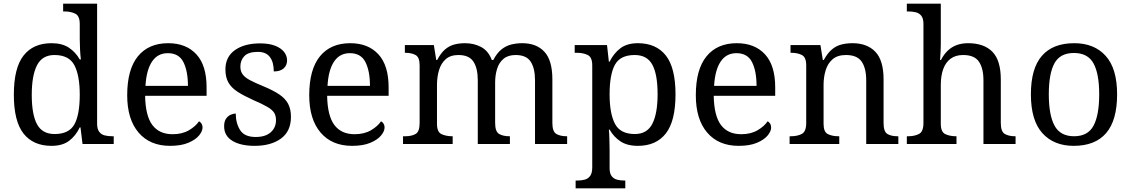

<svg xmlns="http://www.w3.org/2000/svg" viewBox="-20 -780 6126 1040"><path d="M259 10Q160 10 107.5 -56.5Q55 -123 55 -267Q55 -412 107.5 -479Q160 -546 259 -546Q317 -546 353.5 -521.5Q390 -497 412 -458H418Q415 -483 413.5 -513.5Q412 -544 412 -568V-650Q412 -694 387.5 -706Q363 -718 330 -718H322V-760H506V-110Q506 -81 517.5 -66Q529 -51 547.5 -46.5Q566 -42 588 -42H596V0H427L416 -90H412Q390 -44 354 -17Q318 10 259 10ZM276 -54Q354 -54 383 -106.5Q412 -159 412 -267Q412 -371 383 -426.5Q354 -482 275 -482Q209 -482 180.5 -426.5Q152 -371 152 -266Q152 -160 180.5 -107Q209 -54 276 -54Z M901 10Q792 10 730.5 -62Q669 -134 669 -264Q669 -404 727 -475Q785 -546 891 -546Q988 -546 1043.5 -486Q1099 -426 1099 -307V-261H766Q768 -152 805.5 -102.5Q843 -53 915 -53Q967 -53 1003.5 -74.5Q1040 -96 1058 -123Q1065 -120 1071 -111Q1077 -102 1077 -89Q1077 -69 1058 -46Q1039 -23 1000 -6.5Q961 10 901 10ZM998 -315Q998 -395 973.5 -443.5Q949 -492 889 -492Q834 -492 803.5 -446.5Q773 -401 768 -315Z M1359 10Q1284 10 1239 -17Q1194 -44 1194 -96Q1194 -123 1205 -138Q1216 -153 1230.5 -159Q1245 -165 1257 -165Q1257 -113 1280.5 -75.5Q1304 -38 1365 -38Q1418 -38 1446.5 -63.5Q1475 -89 1475 -129Q1475 -154 1464.5 -170Q1454 -186 1427.5 -201.5Q1401 -217 1352 -238Q1301 -261 1267.5 -282.5Q1234 -304 1217.5 -332.5Q1201 -361 1201 -404Q1201 -472 1252.5 -508.5Q1304 -545 1389 -545Q1437 -545 1469.5 -532.5Q1502 -520 1518.5 -499Q1535 -478 1535 -453Q1535 -426 1516.5 -409.5Q1498 -393 1463 -393Q1463 -443 1442 -471Q1421 -499 1377 -499Q1326 -499 1304 -476.5Q1282 -454 1282 -419Q1282 -394 1294.5 -377Q1307 -360 1334.5 -345.5Q1362 -331 1406 -313Q1459 -291 1492 -269Q1525 -247 1540.5 -218Q1556 -189 1556 -147Q1556 -69 1502 -29.5Q1448 10 1359 10Z M1887 10Q1778 10 1716.5 -62Q1655 -134 1655 -264Q1655 -404 1713 -475Q1771 -546 1877 -546Q1974 -546 2029.5 -486Q2085 -426 2085 -307V-261H1752Q1754 -152 1791.5 -102.5Q1829 -53 1901 -53Q1953 -53 1989.5 -74.5Q2026 -96 2044 -123Q2051 -120 2057 -111Q2063 -102 2063 -89Q2063 -69 2044 -46Q2025 -23 1986 -6.5Q1947 10 1887 10ZM1984 -315Q1984 -395 1959.5 -443.5Q1935 -492 1875 -492Q1820 -492 1789.5 -446.5Q1759 -401 1754 -315Z M2163 0V-42H2176Q2210 -42 2231.5 -54.5Q2253 -67 2253 -114V-426Q2253 -470 2231 -482Q2209 -494 2176 -494H2173V-536H2330L2343 -455H2348Q2368 -493 2391 -512.5Q2414 -532 2441 -539Q2468 -546 2499 -546Q2547 -546 2586 -525.5Q2625 -505 2644 -455H2652Q2672 -493 2696.5 -512.5Q2721 -532 2749.5 -539Q2778 -546 2809 -546Q2886 -546 2929 -499.5Q2972 -453 2972 -350V-114Q2972 -67 2993.5 -54.5Q3015 -42 3049 -42H3052V0H2878V-345Q2878 -410 2854.5 -446Q2831 -482 2773 -482Q2732 -482 2707.5 -461.5Q2683 -441 2672.5 -407Q2662 -373 2662 -333V-114Q2662 -67 2683.5 -54.5Q2705 -42 2739 -42H2742V0H2568V-345Q2568 -410 2544.5 -446Q2521 -482 2463 -482Q2420 -482 2394.5 -459.5Q2369 -437 2358 -400Q2347 -363 2347 -320V-109Q2347 -65 2371.5 -53.5Q2396 -42 2429 -42H2432V0Z M3098 240V198H3106Q3129 198 3147.5 193Q3166 188 3177 172.5Q3188 157 3188 126V-426Q3188 -470 3163.5 -482Q3139 -494 3106 -494H3093V-536H3268L3278 -446H3282Q3305 -492 3341 -519Q3377 -546 3435 -546Q3534 -546 3586.5 -479.5Q3639 -413 3639 -269Q3639 -124 3586.5 -57Q3534 10 3435 10Q3377 10 3340.5 -14.5Q3304 -39 3282 -78H3278Q3280 -59 3280.5 -37.5Q3281 -16 3281.5 3Q3282 22 3282 35V131Q3282 160 3293.5 174.5Q3305 189 3323.5 193.5Q3342 198 3364 198H3367V240ZM3419 -54Q3485 -54 3513.5 -109.5Q3542 -165 3542 -270Q3542 -377 3513.5 -429.5Q3485 -482 3418 -482Q3340 -482 3311 -429.5Q3282 -377 3282 -269Q3282 -165 3311 -109.5Q3340 -54 3419 -54Z M3981 10Q3872 10 3810.5 -62Q3749 -134 3749 -264Q3749 -404 3807 -475Q3865 -546 3971 -546Q4068 -546 4123.5 -486Q4179 -426 4179 -307V-261H3846Q3848 -152 3885.5 -102.5Q3923 -53 3995 -53Q4047 -53 4083.5 -74.5Q4120 -96 4138 -123Q4145 -120 4151 -111Q4157 -102 4157 -89Q4157 -69 4138 -46Q4119 -23 4080 -6.5Q4041 10 3981 10ZM4078 -315Q4078 -395 4053.5 -443.5Q4029 -492 3969 -492Q3914 -492 3883.5 -446.5Q3853 -401 3848 -315Z M4257 0V-42H4265Q4299 -42 4323 -54.5Q4347 -67 4347 -114V-426Q4347 -470 4323.5 -482Q4300 -494 4267 -494H4262V-536H4424L4437 -455H4442Q4463 -493 4486.5 -512.5Q4510 -532 4538 -539Q4566 -546 4598 -546Q4677 -546 4721.5 -499.5Q4766 -453 4766 -350V-114Q4766 -67 4786.5 -54.5Q4807 -42 4841 -42H4846V0H4672V-345Q4672 -410 4647.5 -446Q4623 -482 4562 -482Q4517 -482 4490.5 -459.5Q4464 -437 4452.5 -400Q4441 -363 4441 -320V-109Q4441 -65 4464.5 -53.5Q4488 -42 4521 -42H4526V0Z M4892 0V-42H4900Q4934 -42 4958 -54.5Q4982 -67 4982 -114V-650Q4982 -680 4970.5 -694.5Q4959 -709 4940.5 -713.5Q4922 -718 4900 -718H4892V-760H5076V-540Q5076 -522 5075 -502.5Q5074 -483 5073 -469Q5072 -455 5072 -455H5077Q5092 -485 5113.5 -505.5Q5135 -526 5162.5 -536Q5190 -546 5224 -546Q5310 -546 5355.5 -499.5Q5401 -453 5401 -350V-114Q5401 -67 5422.5 -54.5Q5444 -42 5478 -42H5481V0H5307V-345Q5307 -410 5282.5 -446Q5258 -482 5197 -482Q5156 -482 5129 -462Q5102 -442 5089 -405.5Q5076 -369 5076 -320V-109Q5076 -65 5100.5 -53.5Q5125 -42 5158 -42H5161V0Z M5796 10Q5688 10 5626 -59Q5564 -128 5564 -269Q5564 -409 5623.5 -477.5Q5683 -546 5799 -546Q5907 -546 5969 -477.5Q6031 -409 6031 -269Q6031 -128 5971.5 -59Q5912 10 5796 10ZM5798 -42Q5873 -42 5903.5 -99.5Q5934 -157 5934 -269Q5934 -381 5903 -437Q5872 -493 5797 -493Q5722 -493 5691.5 -437Q5661 -381 5661 -269Q5661 -157 5692 -99.5Q5723 -42 5798 -42Z"/></svg>

Font: Noto Serif Test
Style: Regular
Weight: 400
Version: Version 1.000